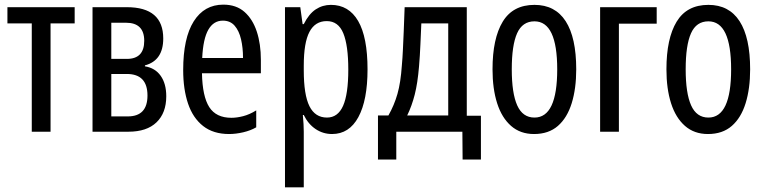

<svg xmlns="http://www.w3.org/2000/svg" viewBox="-20 -568 3293 828"><path d="M117 0V-467H12V-537H302V-467H198V0Z M379 0V-537H527Q684 -537 684 -402Q684 -307 605 -286V-282Q649 -275 673 -241Q697 -207 697 -153Q697 -81 655 -40.5Q613 0 534 0ZM460 -314H527Q602 -314 602 -392Q602 -470 523 -470H460ZM460 -66H531Q616 -66 616 -156Q616 -249 527 -249H460Z M968 10Q900 10 856 -24.5Q812 -59 791 -121Q770 -183 770 -266Q770 -404 815.5 -476Q861 -548 943 -548Q999 -548 1034.5 -516.5Q1070 -485 1087.5 -431.5Q1105 -378 1105 -310V-252H851Q853 -152 882.5 -106Q912 -60 978 -60Q1001 -60 1028.5 -67Q1056 -74 1085 -92V-19Q1061 -5 1029 2.5Q997 10 968 10ZM852 -318H1028Q1028 -362 1019.5 -398.5Q1011 -435 992 -457Q973 -479 941 -479Q901 -479 878.5 -440Q856 -401 852 -318Z M1209 240V-537H1275L1285 -464H1290Q1312 -508 1341.5 -527.5Q1371 -547 1407 -547Q1484 -547 1524.5 -477.5Q1565 -408 1565 -269Q1565 -136 1525.5 -63Q1486 10 1412 10Q1373 10 1341 -11.5Q1309 -33 1290 -72H1286Q1288 -51 1289 -33Q1290 -15 1290 0V240ZM1390 -61Q1437 -61 1459.5 -111.5Q1482 -162 1482 -268Q1482 -372 1460.5 -424.5Q1439 -477 1389 -477Q1339 -477 1314.5 -430.5Q1290 -384 1290 -285V-265Q1290 -159 1314.5 -110Q1339 -61 1390 -61Z M1610 120V-70H1655Q1680 -114 1694 -163Q1708 -212 1713 -286Q1716 -319 1717.5 -353Q1719 -387 1721 -431Q1723 -475 1725 -537H1993V-69H2054V120H1975L1974 0H1689V120ZM1736 -70H1913V-467H1797Q1795 -424 1793 -376Q1791 -328 1787 -281Q1781 -209 1768.5 -160Q1756 -111 1736 -70Z M2283 10Q2224 10 2184 -25Q2144 -60 2124 -122.5Q2104 -185 2104 -269Q2104 -402 2148 -474.5Q2192 -547 2285 -547Q2374 -547 2419.5 -476.5Q2465 -406 2465 -269Q2465 -186 2445.5 -123Q2426 -60 2386 -25Q2346 10 2283 10ZM2285 -61Q2383 -61 2383 -269Q2383 -476 2285 -476Q2233 -476 2210 -424.5Q2187 -373 2187 -269Q2187 -166 2210.5 -113.5Q2234 -61 2285 -61Z M2568 0V-537H2812V-466H2649V0Z M3033 10Q2974 10 2934 -25Q2894 -60 2874 -122.5Q2854 -185 2854 -269Q2854 -402 2898 -474.5Q2942 -547 3035 -547Q3124 -547 3169.5 -476.5Q3215 -406 3215 -269Q3215 -186 3195.5 -123Q3176 -60 3136 -25Q3096 10 3033 10ZM3035 -61Q3133 -61 3133 -269Q3133 -476 3035 -476Q2983 -476 2960 -424.5Q2937 -373 2937 -269Q2937 -166 2960.5 -113.5Q2984 -61 3035 -61Z"/></svg>

Font: Noto Sans ExtraCondensed
Style: Regular
Weight: 400
Width: 2
Designer: Monotype Design Team
Foundry: Monotype Imaging Inc.
Version: Version 2.013; ttfautohint (v1.8.4.7-5d5b)